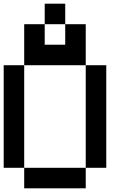

<svg xmlns="http://www.w3.org/2000/svg" viewBox="-20 -1020 707 1040"><path d="M111.1 -111.1H0V-666.7H111.1ZM111.1 -888.9H222.2V-777.8H333.3V-888.9H444.4V-666.7H111.1ZM333.3 -888.9H222.2V-1000H333.3ZM444.4 0H111.1V-111.1H444.4ZM555.6 -111.1H444.4V-666.7H555.6Z"/></svg>

Font: Pixeloid Sans
Style: Regular
Weight: 400
Designer: GGBotNet
Foundry: GGBotNet
Version: 0.5